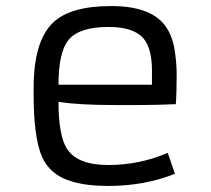

<svg xmlns="http://www.w3.org/2000/svg" viewBox="-20 -611 706 641"><path d="M564 -30.8Q462.9 9.8 340.8 9.8Q270 9.8 220.7 -4.9Q142.1 -27.3 116.2 -97.7Q92.3 -163.6 92.3 -293V-317.9Q92.3 -472.7 156.7 -535.2Q214.8 -590.8 350.6 -590.8Q482.9 -590.8 531.2 -525.4Q554.7 -493.7 562.3 -448.5Q569.8 -403.3 569.8 -362.3Q569.8 -298.3 566.9 -263.2Q498 -260.3 443.4 -260.3Q443.4 -260.3 364.7 -260.3Q241.7 -260.3 175.3 -271Q175.3 -158.7 203.6 -114.3Q238.3 -60.1 341.8 -60.1Q445.3 -60.1 540 -100.6ZM487.3 -328.1V-375Q487.3 -451.7 457.5 -484.4Q424.3 -521 342.8 -521Q245.1 -521 209.5 -478.5Q175.3 -438 175.3 -328.1Z"/></svg>

Font: Armata
Style: Regular
Weight: 400
Designer: Viktoriya Grabowska
Foundry: Viktoriya Grabowska
Version: Version 1.002